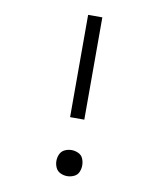

<svg xmlns="http://www.w3.org/2000/svg" viewBox="-83 -803 743 878"><g transform="rotate(10 288.0 -363.5)"><path d="M255 -260H321V-735H255ZM288 8Q304 8 319.5 1Q335 -6 341.5 -21Q348 -36 348 -52Q348 -69 341.5 -84Q335 -99 319.5 -106Q304 -113 288 -113Q272 -113 257 -106Q242 -99 235 -84Q228 -69 228 -52Q228 -36 235 -21Q242 -6 257 1Q272 8 288 8Z"/></g></svg>

Font: Iosevka Sparkle Light
Style: Regular
Weight: 300
Designer: Belleve Invis
Foundry: Belleve Invis
Version: Version 4.5.0; ttfautohint (v1.8.3)